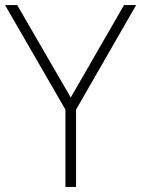

<svg xmlns="http://www.w3.org/2000/svg" viewBox="-20 -740 559 760"><path d="M239 0V-306L0 -720H48L260 -354L471 -720H519L281 -306V0Z"/></svg>

Font: Vela Sans ExtLt
Style: Regular
Weight: 200
Designer: Principal design: Mikhail Sharanda - project Manrope.
Design modification: Ravid Balaliev
Foundry: Mikhail Sharanda
Version: Version 1.001